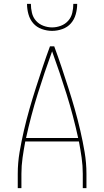

<svg xmlns="http://www.w3.org/2000/svg" viewBox="-20 -975 540 995"><path d="M72 0V-74Q72 -131 81.5 -187Q91 -243 104 -299Q117 -355 132.5 -409.5Q148 -464 165.5 -518.5Q183 -573 201 -627Q219 -681 239 -735H261Q281 -681 299 -627Q317 -573 334.5 -518.5Q352 -464 367.5 -409.5Q383 -355 396 -299Q409 -243 418.5 -187Q428 -131 428 -74V0H409V-74Q409 -116 403 -158Q397 -200 389 -242H111Q103 -200 97 -158Q91 -116 91 -74V0ZM115 -260H385Q360 -375 325 -487Q290 -599 250 -709Q210 -599 175 -487Q140 -375 115 -260ZM250 -815Q223 -815 196.5 -824.5Q170 -834 152.5 -854Q135 -874 127.5 -901Q120 -928 120 -955H140Q140 -932 145.5 -908.5Q151 -885 166.5 -867.5Q182 -850 204.5 -841.5Q227 -833 250 -833Q273 -833 295.5 -841.5Q318 -850 333.5 -867.5Q349 -885 354.5 -908.5Q360 -932 360 -955H380Q380 -928 372.5 -901Q365 -874 347.5 -854Q330 -834 303.5 -824.5Q277 -815 250 -815Z"/></svg>

Font: Iosevka Curly Thin
Style: Regular
Weight: 100
Monospace: yes
Designer: Belleve Invis
Foundry: Belleve Invis
Version: Version 22.1.2; ttfautohint (v1.8.4)